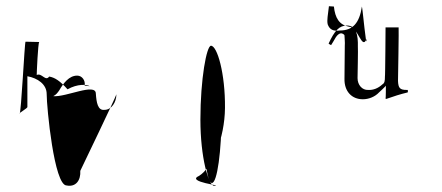

<svg xmlns="http://www.w3.org/2000/svg" viewBox="-20 -601 1421 617"><path d="M43 -236C37 -236 71 -254 68 -258V-356C101 -350 130 -330 130 -299C130 -256 154 -5 194 -5C224 1 240 -22 238 -52C238 -52 355 -295 354 -298C354 -272 338 -248 316 -248C294 -245 290 -272 288 -300C288 -336 192 -288 151 -292C160 -296 165 -303 170 -310C184 -334 202 -358 228 -358C244 -358 255 -342 252 -326L268 -324C259 -330 229 -332 197 -314C173 -341 156 -352 138 -355C126 -338 114 -368 98 -360C98 -366 102 -462 106 -466L62 -467C59 -464 48 -236 43 -236Z M620 -36C662 -62 702 -156 703 -254C704 -365 678 -454 658 -454C644 -454 624 -348 624 -216C624 -96 650 -4 668 -4C704 -4 574 -16 620 -36ZM634 -230C634 -113 644 -13 661 -13C678 -13 692 -116 692 -234C693 -349 683 -446 665 -446C646 -446 635 -348 634 -230Z M1033 -523C1030 -537 1034 -553 1037 -581L1053 -580C1057 -543 1070 -521 1102 -515C1131 -515 1143 -438 1158 -476C1158 -433 1145 -577 1143 -580C1135 -527 1114 -503 1072 -503C1051 -500 1039 -506 1033 -523ZM1036 -461C1036 -460 1044 -456 1044 -456C1044 -456 1059 -480 1059 -481C1064 -489 1071 -494 1076 -494C1080 -494 1087 -490 1087 -487C1087 -482 1089 -464 1088 -454L1087 -348C1086 -308 1110 -282 1146 -282C1165 -282 1185 -290 1198 -304C1198 -304 1221 -325 1220 -326C1220 -325 1220 -284 1219 -284L1221 -283C1247 -292 1265 -298 1290 -304C1291 -304 1291 -312 1290 -312H1287C1265 -312 1260 -318 1259 -341C1259 -341 1262 -513 1261 -513H1219C1219 -513 1218 -354 1217 -355C1217 -341 1216 -334 1209 -330C1195 -317 1179 -311 1163 -312C1144 -311 1129 -328 1129 -350C1129 -350 1131 -450 1130 -451C1131 -488 1125 -519 1095 -519C1070 -519 1055 -502 1036 -461Z"/></svg>

Font: Zinc
Style: Regular
Weight: 400
Version: Version 1